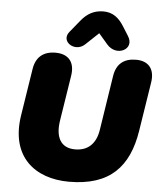

<svg xmlns="http://www.w3.org/2000/svg" viewBox="-61 -979 876 1043"><g transform="rotate(5 377.0 -457.0)"><path d="M354 12C578 12 679 -100 710 -296L752 -563C764 -637 729 -680 660 -680C593 -680 553 -647 543 -580L497 -284C485 -205 440 -166 372 -166C293 -166 263 -224 277 -314L316 -562C328 -636 293 -680 221 -680C154 -680 114 -646 104 -580L64 -325C28 -96 169 12 354 12ZM377 -739 448 -806 497 -749C551 -686 649 -734 605 -804L573 -855C545 -900 511 -926 461 -926C411 -926 373 -906 339 -864L286 -799C241 -744 325 -690 377 -739Z"/></g></svg>

Font: SN Pro Black
Style: Italic
Weight: 900
Italic angle: -9°
Designer: Tobias Whetton
Foundry: Supernotes
Version: Version 1.001;Glyphs 3.2 (3249)